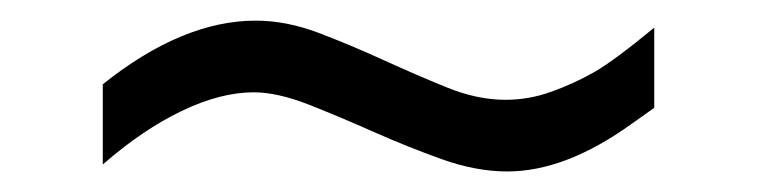

<svg xmlns="http://www.w3.org/2000/svg" viewBox="-20 -460 737 187"><path d="M474.1 -293Q443.8 -293 410.4 -304.9Q377 -316.9 344 -331.5Q311 -346.2 280.5 -358.2Q250 -370.1 227.1 -370.1Q194.8 -370.1 156.7 -351.8Q118.7 -333.5 80.1 -299.8V-377.9Q157.7 -439.9 229 -439.9Q258.8 -439.9 290.3 -428Q321.8 -416 353.3 -401.6Q384.8 -387.2 414.8 -375Q444.8 -362.8 472.2 -362.8Q495.1 -362.8 516.8 -370.6Q538.6 -378.4 558.1 -389.4Q577.6 -400.4 617.2 -433.1V-355L595.2 -339.4Q530.8 -293 474.1 -293Z"/></svg>

Font: Cadman
Style: Regular
Weight: 400
Designer: Paul James MIller
Foundry: High-Logic / Made with FontCreator
Version: Version 2.114;March 28, 2021;FontCreator 13.0.0.2683 64-bit